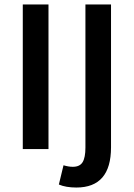

<svg xmlns="http://www.w3.org/2000/svg" viewBox="-20 -674 605 868"><path d="M83 0V-653.8H199.2V0ZM325.2 173.8Q277.8 173.8 246.1 160.2L267.1 73.2Q290 80.1 309.1 80.1Q340.8 80.1 353.5 59.1Q366.2 38.1 366.2 -6.8V-653.8H481.9V-7.8Q481.9 173.8 325.2 173.8Z"/></svg>

Font: Toshiba Sans Medium
Style: Regular
Weight: 500
Designer: Paul D. Hunt
Foundry: Toshiba Corporation
Version: Version 2.020;PS 2.0;hotconv 1.0.86;makeotf.lib2.5.63406